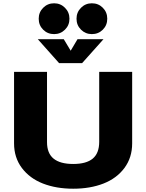

<svg xmlns="http://www.w3.org/2000/svg" viewBox="-20 -1137 890 1168"><path d="M309 -929.5Q269.5 -929.5 242.5 -956.5Q215.5 -983.5 215.5 -1023Q215.5 -1062.5 242.8 -1089.8Q270 -1117 309 -1117Q348 -1117 375.2 -1089.8Q402.5 -1062.5 402.5 -1023Q402.5 -983.5 375.2 -956.5Q348 -929.5 309 -929.5ZM539 -929.5Q500 -929.5 472.8 -956.5Q445.5 -983.5 445.5 -1023Q445.5 -1062.5 472.8 -1089.8Q500 -1117 539 -1117Q578.5 -1117 605.5 -1089.8Q632.5 -1062.5 632.5 -1023Q632.5 -983.5 605.5 -956.5Q578.5 -929.5 539 -929.5ZM609.5 -898.5 479.5 -753H339.5L210 -898.5H368L410 -828.5L451.5 -898.5ZM65.5 -265V-700H266V-272.5Q266 -204.5 306 -172Q346 -139.5 425.5 -139.5Q505 -139.5 544.2 -172.2Q583.5 -205 583.5 -274.5V-700H784V-265Q784 -178.5 737 -115.2Q690 -52 609.5 -20.5Q529 11 425.5 11Q322 11 241.2 -20.5Q160.5 -52 113 -115.2Q65.5 -178.5 65.5 -265Z"/></svg>

Font: League Mono Wide ExtraBold
Style: Regular
Weight: 800
Width: 8
Designer: Tyler Finck
Foundry: The League of Moveable Type / Tyler Finck
Version: Version 2.210